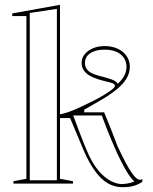

<svg xmlns="http://www.w3.org/2000/svg" viewBox="-20 -765 637 800"><path d="M36 0V-10L90 -20V-698H31V-709L230 -745V-20L284 -10V0ZM104 -14H217V-728L104 -711ZM490 15Q457 15 429 -1.5Q401 -18 376.5 -51.5Q352 -85 330 -135Q316 -170 301.5 -203Q287 -236 272 -273H220V-287Q250 -291 287 -306.5Q324 -322 363 -342Q395 -358 416 -371Q437 -384 448 -393Q459 -402 459 -408Q459 -414 449 -418Q439 -422 423 -425.5Q407 -429 389.5 -434.5Q372 -440 356 -448.5Q340 -457 330 -470.5Q320 -484 320 -503Q320 -523 332.5 -538.5Q345 -554 366.5 -563.5Q388 -573 416 -573Q447 -573 470.5 -562Q494 -551 507.5 -531.5Q521 -512 521 -487Q521 -458 503.5 -432Q486 -406 450 -380Q430 -365 400 -347.5Q370 -330 331 -308V-297H414Q432 -254 445.5 -219Q459 -184 470 -155Q488 -117 503 -88.5Q518 -60 531 -42Q544 -24 555 -18Q560 -16 564.5 -16Q569 -16 573 -19V-7Q560 1 547.5 6Q535 11 521 13Q507 15 490 15ZM540 -9Q533 -15 524 -26.5Q515 -38 504.5 -56Q494 -74 482 -98Q470 -122 457 -152Q442 -186 429 -218.5Q416 -251 404 -284H285Q297 -252 311 -214.5Q325 -177 343 -135Q359 -96 381 -66Q403 -36 429 -18.5Q455 -1 483 2Q497 2 511.5 -0.5Q526 -3 540 -9ZM470 -415Q489 -433 498 -450Q507 -467 507 -487Q507 -509 495.5 -525Q484 -541 464 -549.5Q444 -558 416 -558Q390 -558 371.5 -551Q353 -544 343.5 -532Q334 -520 334 -503Q334 -483 347 -470.5Q360 -458 390 -450Q425 -441 443.5 -434.5Q462 -428 469 -419Z"/></svg>

Font: Kalnia Glaze Thin Medium
Style: Regular
Weight: 500
Version: Version 1.110